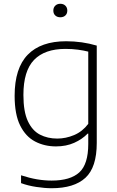

<svg xmlns="http://www.w3.org/2000/svg" viewBox="-20 -767 622 1017"><path d="M253.5 230Q217 230 172.5 223.2Q128 216.5 91.5 203V161.5Q136 176 175.8 182.8Q215.5 189.5 253.5 189.5Q352.5 189.5 400 146.2Q447.5 103 447.5 -4.5V-59.5H444.5Q415.5 -29.5 373 -10.5Q330.5 8.5 276.5 8.5Q215.5 8.5 165.8 -17.5Q116 -43.5 86.8 -102.2Q57.5 -161 57.5 -259.5Q57.5 -406 127 -477.2Q196.5 -548.5 330.5 -548.5Q414.5 -548.5 492.5 -525.5V-9.5Q492.5 119.5 432.5 174.8Q372.5 230 253.5 230ZM283 -33Q328.5 -33 372.5 -51.5Q416.5 -70 447.5 -111V-493.5Q424.5 -499.5 393.2 -503.8Q362 -508 326.5 -508Q217 -508 160.5 -449.8Q104 -391.5 104 -264Q104 -176 127.5 -125.5Q151 -75 191.5 -54Q232 -33 283 -33ZM299.5 -675.5Q283 -675.5 272.8 -685Q262.5 -694.5 262.5 -711Q262.5 -727 272.8 -737Q283 -747 299.5 -747Q316 -747 326.2 -737Q336.5 -727 336.5 -711Q336.5 -694.5 326.2 -685Q316 -675.5 299.5 -675.5Z"/></svg>

Font: Encode Sans Semi Expanded ExtraLight
Style: Regular
Weight: 200
Width: 6
Designer: Multiple Designers
Foundry: Impallari Type
Version: Version 3.000; ttfautohint (v1.8.3) -l 8 -r 50 -G 200 -x 14 